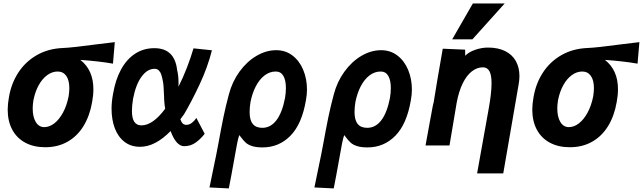

<svg xmlns="http://www.w3.org/2000/svg" viewBox="-20 -832 3676 1098"><path d="M24 -205Q24 -236.5 31 -275.5Q44 -354 84.5 -416.5Q125 -479 190.2 -516.5Q255.5 -554 339.5 -557.5Q388 -559 545 -580Q604.5 -587.5 636.5 -591L626 -468Q546.5 -482 439.5 -489.5Q514 -431 514 -322Q514 -286 507 -249.5Q493.5 -170 457.8 -111.5Q422 -53 366.2 -21.5Q310.5 10 239 10Q173 10 124.5 -16Q76 -42 50 -90.5Q24 -139 24 -205ZM372.5 -281.5Q376.5 -308.5 376.5 -327.5Q376.5 -373.5 358.8 -398.2Q341 -423 310 -423Q278 -423 249.8 -402.2Q221.5 -381.5 201 -344.2Q180.5 -307 171 -258Q167 -231.5 167 -212Q167 -163 184.8 -134Q202.5 -105 233 -105Q262.5 -105 290.5 -126.5Q318.5 -148 340.2 -188Q362 -228 372.5 -281.5Z M618 -210Q618 -250 626.5 -295Q640 -375.5 672 -434.2Q704 -493 752.5 -524.8Q801 -556.5 863 -556.5Q979 -556.5 993 -431Q1001 -401 1001 -355.5L1000.5 -336Q1027 -388 1049.8 -447.5Q1072.5 -507 1086.5 -555.5L1192 -544.5Q1167.5 -447.5 1121.5 -349.2Q1075.5 -251 1032.5 -178.5L1011.5 -150Q1017 -133.5 1025 -125.8Q1033 -118 1045.5 -118Q1063 -118 1078 -130Q1093 -142 1103 -157.5L1150.5 -67Q1129.5 -39 1100.2 -17.5Q1071 4 1033 4Q988 4 955.5 -82.5Q867.5 7.5 781 7.5Q728.5 7.5 691.8 -21Q655 -49.5 636.5 -98.8Q618 -148 618 -210ZM734.5 -198Q734.5 -154.5 748.5 -134.8Q762.5 -115 788.5 -115Q854 -115 924.5 -210Q920 -237 919 -259.5L918 -286.5Q916.5 -321.5 915.2 -339.2Q914 -357 910.5 -373Q906 -394 901.8 -407Q897.5 -420 888.2 -429.2Q879 -438.5 864 -438.5Q822.5 -438.5 789.5 -393.5Q756.5 -348.5 741 -267.5Q734.5 -228.5 734.5 -198Z M1178 240 1217.5 48.5Q1220 37.5 1230 -17Q1245 -100 1258 -163Q1271 -226 1289 -292.5Q1308 -365 1350 -422.8Q1392 -480.5 1447.2 -512.8Q1502.5 -545 1559.5 -545Q1613 -545 1653 -514.2Q1693 -483.5 1714.2 -432Q1735.5 -380.5 1735.5 -320Q1735.5 -289.5 1729.5 -258.5Q1706.5 -122.5 1641 -55.8Q1575.5 11 1481.5 11Q1444.5 11 1421.2 3.2Q1398 -4.5 1385.5 -16Q1373 -27.5 1359 -46L1348.5 -59.5Q1343 -46 1336.2 -12.2Q1329.5 21.5 1318.5 85Q1311.5 123.5 1303.5 167.5Q1295.5 211.5 1288.5 245.5ZM1610 -271.5Q1615 -301 1615 -328.5Q1615 -373 1600.5 -398Q1586 -423 1557 -423Q1522 -423 1492.8 -400.5Q1463.5 -378 1443 -338.5Q1422.5 -299 1412.5 -248.5Q1407.5 -218 1407.5 -191.5Q1407.5 -145.5 1425.5 -123.2Q1443.5 -101 1480 -101Q1527.5 -101 1560.5 -144Q1593.5 -187 1610 -271.5Z M1778 240 1817.5 48.5Q1820 37.5 1830 -17Q1845 -100 1858 -163Q1871 -226 1889 -292.5Q1908 -365 1950 -422.8Q1992 -480.5 2047.2 -512.8Q2102.5 -545 2159.5 -545Q2213 -545 2253 -514.2Q2293 -483.5 2314.2 -432Q2335.5 -380.5 2335.5 -320Q2335.5 -289.5 2329.5 -258.5Q2306.5 -122.5 2241 -55.8Q2175.5 11 2081.5 11Q2044.5 11 2021.2 3.2Q1998 -4.5 1985.5 -16Q1973 -27.5 1959 -46L1948.5 -59.5Q1943 -46 1936.2 -12.2Q1929.5 21.5 1918.5 85Q1911.5 123.5 1903.5 167.5Q1895.5 211.5 1888.5 245.5ZM2210 -271.5Q2215 -301 2215 -328.5Q2215 -373 2200.5 -398Q2186 -423 2157 -423Q2122 -423 2092.8 -400.5Q2063.5 -378 2043 -338.5Q2022.5 -299 2012.5 -248.5Q2007.5 -218 2007.5 -191.5Q2007.5 -145.5 2025.5 -123.2Q2043.5 -101 2080 -101Q2127.5 -101 2160.5 -144Q2193.5 -187 2210 -271.5Z M2791 -356Q2791 -403.5 2778.8 -425.2Q2766.5 -447 2742 -447Q2707.5 -447 2677.8 -423.5Q2648 -400 2626 -355Q2604 -310 2592 -246.5L2550.5 0H2413.5L2442 -156.5L2445 -172Q2455 -230.5 2460.5 -249.5Q2475.5 -346 2512 -553.5L2640 -548L2640.5 -513Q2659.5 -534 2697 -547Q2734.5 -560 2770.5 -560Q2828.5 -560 2869 -539.8Q2909.5 -519.5 2930 -482.8Q2950.5 -446 2950.5 -397Q2950.5 -374.5 2946 -349.5L2858 159.5H2708.5L2775 -211.5Q2791 -300 2791 -356ZM2566 -607 2684 -812H2866L2681.5 -607Z M3024 -205Q3024 -236.5 3031 -275.5Q3044 -354 3084.5 -416.5Q3125 -479 3190.2 -516.5Q3255.5 -554 3339.5 -557.5Q3388 -559 3545 -580Q3604.5 -587.5 3636.5 -591L3626 -468Q3546.5 -482 3439.5 -489.5Q3514 -431 3514 -322Q3514 -286 3507 -249.5Q3493.5 -170 3457.8 -111.5Q3422 -53 3366.2 -21.5Q3310.5 10 3239 10Q3173 10 3124.5 -16Q3076 -42 3050 -90.5Q3024 -139 3024 -205ZM3372.5 -281.5Q3376.5 -308.5 3376.5 -327.5Q3376.5 -373.5 3358.8 -398.2Q3341 -423 3310 -423Q3278 -423 3249.8 -402.2Q3221.5 -381.5 3201 -344.2Q3180.5 -307 3171 -258Q3167 -231.5 3167 -212Q3167 -163 3184.8 -134Q3202.5 -105 3233 -105Q3262.5 -105 3290.5 -126.5Q3318.5 -148 3340.2 -188Q3362 -228 3372.5 -281.5Z"/></svg>

Font: JuliaMono Black
Style: Italic
Weight: 900
Italic angle: -9°
Monospace: yes
Designer: cormullion
Foundry: corm
Version: Version 0.057; ttfautohint (v1.8.4)